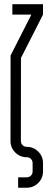

<svg xmlns="http://www.w3.org/2000/svg" viewBox="-20 -737 245 900"><path d="M37.9 -668.5V-717.2Q37.9 -717.2 181.6 -717.2V-668.5L78.3 -465.2L77.9 -76.2Q77.9 -64.6 85.8 -56.6Q93.7 -48.7 105.4 -48.7Q137 -48.7 159.3 -26.4Q181.6 -4.2 181.6 27.5V66.6Q181.6 98.3 159.3 120.6Q137 142.9 105.4 142.9H65V94.1H105.4Q117 94.1 124.9 86.2Q132.9 78.3 132.9 66.6V27.5Q132.9 15.8 124.9 7.9Q117 0 105.4 0Q73.7 0 51.4 -22.3Q29.2 -44.6 29.2 -76.2L29.6 -476.9L127 -668.5Z"/></svg>

Font: Marapfhont
Style: Book
Weight: 400
Version: Version 0.15